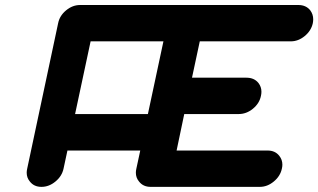

<svg xmlns="http://www.w3.org/2000/svg" viewBox="-20 -728 1240 748"><path d="M556.2 -283.7 616.7 -566.9H333L272.5 -283.7ZM1022.5 -141.6Q1051.8 -141.6 1067.9 -121.1Q1080.1 -106 1080.1 -86.4Q1080.1 -79.1 1078.1 -70.8Q1071.8 -41.5 1046.6 -20.8Q1021.5 0 992.2 0H566.9Q537.6 0 521.5 -21Q509.3 -35.6 509.3 -55.2Q509.3 -62.5 511.2 -70.8L526.4 -141.6H242.7L227.5 -70.8Q221.2 -41.5 196 -20.8Q170.9 0 141.6 0Q112.3 0 96.2 -21Q84 -35.6 84 -55.2Q84 -62.5 85.9 -70.8L206.5 -637.7Q212.4 -667 237.5 -687.7Q262.7 -708.5 292 -708.5H1142.6Q1171.9 -708.5 1188.5 -688Q1200.2 -672.4 1200.2 -652.8Q1200.2 -645.5 1198.7 -637.7Q1192.4 -608.4 1167.2 -587.6Q1142.1 -566.9 1112.8 -566.9H758.3L728 -425.3H940.4Q970.2 -425.3 986.8 -404.8Q998.5 -389.6 998.5 -370.6Q998.5 -362.8 996.6 -354.5Q990.7 -325.2 965.3 -304.4Q939.9 -283.7 910.2 -283.7H697.8L668 -141.6Z"/></svg>

Font: Robtronika
Style: Italic
Weight: 400
Italic angle: -12°
Designer: GGBot
Version: 1.00